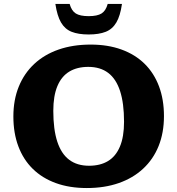

<svg xmlns="http://www.w3.org/2000/svg" viewBox="-20 -936 895 969"><path d="M437.5 -711Q524.5 -711 593.2 -686Q662 -661 709.8 -614Q757.5 -567 782.5 -500.2Q807.5 -433.5 807.5 -350Q807.5 -266 780.5 -199Q753.5 -132 702.2 -84.5Q651 -37 579.2 -12Q507.5 13 418 13Q330.5 13 261.8 -12Q193 -37 145.2 -84Q97.5 -131 72.5 -197.8Q47.5 -264.5 47.5 -348Q47.5 -432 74.8 -499Q102 -566 153 -613.5Q204 -661 276 -686Q348 -711 437.5 -711ZM429.5 -99.5Q486 -99.5 525.2 -123.2Q564.5 -147 585.2 -196.2Q606 -245.5 606 -321.5Q606 -415 586 -476.5Q566 -538 526 -568.2Q486 -598.5 425.5 -598.5Q369.5 -598.5 330 -574.8Q290.5 -551 269.8 -501.8Q249 -452.5 249 -376.5Q249 -283 269 -221.5Q289 -160 329 -129.8Q369 -99.5 429.5 -99.5ZM427.5 -854.5Q471 -854.5 492.5 -868Q514 -881.5 523.5 -916H595.5Q587 -856 567.2 -822.5Q547.5 -789 513.5 -775.5Q479.5 -762 427.5 -762Q375.5 -762 341.5 -775.5Q307.5 -789 288 -822.5Q268.5 -856 259.5 -916H331.5Q341 -881.5 362.5 -868Q384 -854.5 427.5 -854.5Z"/></svg>

Font: Newsreader 9pt
Style: Bold
Weight: 700
Designer: Hugues Gentile
Foundry: Production Type
Version: Version 1.003